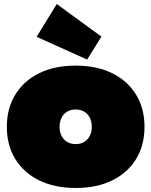

<svg xmlns="http://www.w3.org/2000/svg" viewBox="-20 -920 752 954"><path d="M262 -900 484 -738 413 -624 162 -737ZM356 14Q251 14 174.2 -24Q97.5 -62 55.8 -130.2Q14 -198.5 14 -290Q14 -381 55.8 -449.5Q97.5 -518 174.2 -556Q251 -594 356 -594Q461 -594 537.8 -556Q614.5 -518 656.2 -449.5Q698 -381 698 -290Q698 -198.5 656.5 -130.2Q615 -62 538.2 -24Q461.5 14 356 14ZM356 -204Q380.5 -204 398.5 -215Q416.5 -226 426.2 -245.2Q436 -264.5 436 -290Q436 -315.5 426.2 -335Q416.5 -354.5 398.5 -365.2Q380.5 -376 356 -376Q331.5 -376 313.5 -365.2Q295.5 -354.5 285.8 -335Q276 -315.5 276 -290Q276 -264.5 285.8 -245.2Q295.5 -226 313.5 -215Q331.5 -204 356 -204Z"/></svg>

Font: Hepta Slab Black
Style: Regular
Weight: 900
Designer: Michael LaGattuta
Foundry: Michael LaGattuta
Version: Version 1.102